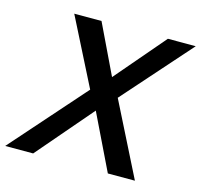

<svg xmlns="http://www.w3.org/2000/svg" viewBox="-138 -798 950 907"><g transform="rotate(15 337.0 -344.0)"><path d="M464.8 0 333 -272 99.6 0H-37.1L281.7 -360.8L116.2 -688H249.5L366.2 -444.8L574.2 -688H710.4L417.5 -357.4L597.2 0Z"/></g></svg>

Font: Arimo SemiBold
Style: Italic
Weight: 600
Italic angle: -12°
Version: Version 1.33